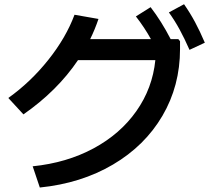

<svg xmlns="http://www.w3.org/2000/svg" viewBox="-20 -838 978 892"><path d="M701.7 -558.6H342.3Q246.6 -416.5 88.9 -306.6L18.6 -382.8Q122.6 -457 204.6 -560.1Q286.6 -663.1 326.2 -769.5L437.5 -750Q420.9 -700.7 398.9 -656.2H681.2Q651.9 -709.5 611.3 -761.7L679.7 -804.7Q730 -739.3 772.9 -656.2H808.6L816.4 -646.5V-610.4Q816.4 -439.5 734.6 -300Q652.8 -160.6 504.9 -73.5Q356.9 13.7 165 33.2L131.8 -65.4Q289.6 -81.5 414.1 -148.4Q538.6 -215.3 613.5 -321.8Q688.5 -428.2 701.7 -558.6ZM764.6 -780.3 835 -818.4Q863.3 -777.8 886 -735.6Q908.7 -693.4 931.6 -639.6L860.4 -606.4Q836.9 -659.7 814.5 -700.9Q792 -742.2 764.6 -780.3Z"/></svg>

Font: Pretendard JP SemiBold
Style: Regular
Weight: 600
Designer: Base glyphs from Inter by Rasmus Andersson; Hangeul glyphs from Noto Sans CJK(Source Han Sans) by Jang Soo-young and Kan
Foundry: Kil Hyung-jin
Version: Version 1.309